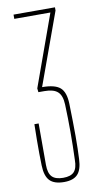

<svg xmlns="http://www.w3.org/2000/svg" viewBox="-91 -843 477 890"><g transform="rotate(-10 147.5 -397.5)"><path d="M137 5Q90.5 5 69.5 -16.8Q48.5 -38.5 47 -88Q46 -115.5 45.8 -144.5Q45.5 -173.5 45.8 -207.2Q46 -241 47 -283H67V-88Q67 -49 83.2 -32Q99.5 -15 136 -15Q172 -15 187.5 -32Q203 -49 203 -88Q205.5 -153.5 205.5 -218.2Q205.5 -283 203 -348Q201.5 -390 182.2 -408Q163 -426 120 -426H91L89 -444L210 -780H40V-800H235V-785L112 -446Q172 -446 196.8 -424.5Q221.5 -403 223 -348Q224 -304 224.8 -266Q225.5 -228 225.5 -195.8Q225.5 -163.5 224.8 -136.8Q224 -110 223 -88Q221 -38.5 200.8 -16.8Q180.5 5 137 5Z"/></g></svg>

Font: Big Shoulders Display Thin Thin
Style: Regular
Weight: 250
Version: Version 2.002